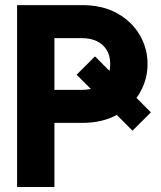

<svg xmlns="http://www.w3.org/2000/svg" viewBox="-20 -743 638 763"><path d="M506.6 -223.7 579.7 -296.6 357.5 -518.9 284.5 -446.2ZM196.3 -591.4H306.2Q339.9 -591.4 365.1 -579.2Q390.3 -567 404.2 -544Q418 -521 418 -488.7Q418 -456.5 404.2 -433.4Q390.3 -410.4 365.1 -398.1Q339.9 -385.9 306.2 -385.9H196.3ZM47.9 0H196.3V-254.7H306.2Q387.7 -254.7 445.8 -287.3Q504 -319.9 535.2 -373.3Q566.4 -426.7 566.4 -488.7Q566.4 -551.2 535.2 -604.3Q504 -657.4 445.8 -690Q387.7 -722.7 306.2 -722.7H47.9Z"/></svg>

Font: Giphurs SC
Style: Regular
Weight: 400
Version: Version 0.920